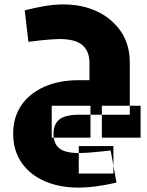

<svg xmlns="http://www.w3.org/2000/svg" viewBox="-20 -523 672 875"><path d="M484.3 162.6 510.9 309.3Q456.3 321.4 415.8 326.7Q375.4 332 338.8 332Q250.1 332 182.7 302.2Q115.3 272.5 77.6 217.3Q40 162.2 40 86.7Q40 11.2 77.4 -43.4Q114.9 -98.1 182.5 -127.8Q250.1 -157.6 339.7 -157.6H387.7V0H339.7Q276.4 0 250.1 21.7Q223.8 43.4 223.8 87.2Q223.8 131 250.1 152.7Q276.4 174.4 339.7 174.4Q363.1 174.4 398.9 171.4Q434.7 168.5 484.3 162.6ZM109.4 -332.4 92.7 -475.7Q140.6 -488.2 184 -495.5Q227.4 -502.8 269.4 -502.8Q355.2 -502.8 423.3 -470.5Q491.3 -438.3 531.4 -379Q571.5 -319.7 571.5 -237.6V0H387.7V-237.6Q387.7 -289.5 355.4 -317.3Q323.2 -345.2 250.6 -345.2Q237.5 -345.2 214.2 -343.5Q190.8 -341.8 163.3 -338.9Q135.9 -335.9 109.4 -332.4ZM338.9 142.6V267.7H496.9V142.6ZM215.7 -41.1V104.3H392.3V-41.1ZM444.2 -41.1V104.3H620.8V-41.1Z"/></svg>

Font: TitilliumWeb ExtraLight
Style: Regular
Weight: 400
Designer: Mohamed Gaber, Accademia di Belle Arti di Urbino and others
Foundry: Kief Type Foundry, Accademia di Belle Arti di Urbino and others
Version: Version 3.000; ttfautohint (v1.8.2)